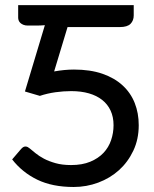

<svg xmlns="http://www.w3.org/2000/svg" viewBox="-20 -738 616 766"><path d="M513.5 -676.5Q513.5 -656 500.8 -643Q488 -630 458 -630H249.5L196 -453Q238 -460.5 275 -460.5Q340 -460.5 388.5 -443.8Q437 -427 469.2 -397.2Q501.5 -367.5 517.5 -327Q533.5 -286.5 533.5 -238.5Q533.5 -182.5 512 -137Q490.5 -91.5 454.8 -59.2Q419 -27 372 -9.5Q325 8 274 8Q189 8 129 -21Q69 -50 28.5 -102L64 -143.5Q69.5 -149.5 73.5 -151.5Q77.5 -153.5 81.5 -153.5Q86.5 -153.5 90.8 -151.2Q95 -149 99 -145.5Q108 -138 121.8 -126.8Q135.5 -115.5 155.2 -105Q175 -94.5 201.8 -87Q228.5 -79.5 263.5 -79.5Q308 -79.5 340 -92.8Q372 -106 392.8 -128Q413.5 -150 423.2 -178.8Q433 -207.5 433 -238.5Q433 -271.5 421.2 -296.8Q409.5 -322 387.8 -339.2Q366 -356.5 334.8 -365.5Q303.5 -374.5 264 -374.5Q233.5 -374.5 201.2 -370Q169 -365.5 139 -355.5L79.5 -373L159 -637.5Q141 -636 122.5 -636H91.5Q81 -636 73.5 -639Q66 -642 61.2 -646.5Q56.5 -651 54.5 -656.5Q52.5 -662 52.5 -667.5V-717.5H513.5Z"/></svg>

Font: Lato Medium
Style: Regular
Weight: 500
Designer: Lukasz Dziedzic
Foundry: tyPoland Lukasz Dziedzic
Version: Version 2.006; 2014-01-15